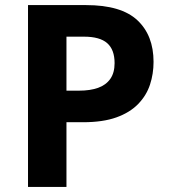

<svg xmlns="http://www.w3.org/2000/svg" viewBox="-20 -734 668 754"><path d="M318 -714Q456 -714 519.5 -654.5Q583 -595 583 -491Q583 -444 569 -401.5Q555 -359 522.5 -325.5Q490 -292 437 -273Q384 -254 306 -254H241V0H90V-714ZM310 -590H241V-378H291Q334 -378 365 -389Q396 -400 413 -424Q430 -448 430 -486Q430 -539 401 -564.5Q372 -590 310 -590Z"/></svg>

Font: Noto Sans Sinhala
Style: Regular
Weight: 400
Designer: Jelle Bosma - Monotype Design Team
Foundry: Monotype Imaging Inc.
Version: Version 2.006